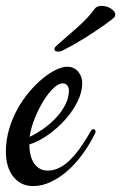

<svg xmlns="http://www.w3.org/2000/svg" viewBox="-54 -612 409 647"><path d="M266.1 -162.1Q248.5 -126 225.1 -93.8Q201.7 -61.5 174.6 -37.4Q147.5 -13.2 117.4 1Q87.4 15.1 57.1 15.1Q35.2 15.1 18.1 6.1Q1 -2.9 -10.7 -18.6Q-22.5 -34.2 -28.3 -55.2Q-34.2 -76.2 -34.2 -100.1Q-34.2 -139.6 -23.4 -176.3Q-12.7 -212.9 4.9 -244.6Q22.5 -276.4 44.9 -302.7Q67.4 -329.1 90.3 -347.9Q113.3 -366.7 135 -377Q156.7 -387.2 172.9 -387.2Q185.1 -387.2 194.6 -382.3Q204.1 -377.4 210.4 -369.4Q216.8 -361.3 220 -351.6Q223.1 -341.8 223.1 -332Q223.1 -302.2 207.5 -270.3Q191.9 -238.3 166.5 -209.7Q141.1 -181.2 109.4 -158.4Q77.6 -135.7 44.9 -125Q44.9 -106.9 48.6 -91.1Q52.2 -75.2 59.8 -63.2Q67.4 -51.3 79.1 -44.2Q90.8 -37.1 106.9 -37.1Q123 -37.1 139.6 -43.7Q156.2 -50.3 174.1 -65.7Q191.9 -81.1 210.9 -106.4Q230 -131.8 251 -168.9Q255.9 -176.8 259.8 -176.8Q263.2 -176.8 265.6 -174.8Q268.1 -172.9 268.1 -168.9Q268.1 -166 266.1 -162.1ZM157.2 -331.1Q143.1 -331.1 125.7 -314.5Q108.4 -297.9 92.3 -271.7Q76.2 -245.6 63.2 -213.6Q50.3 -181.6 45.9 -150.9Q69.8 -162.1 93.5 -179Q117.2 -195.8 136 -216.3Q154.8 -236.8 166.5 -260Q178.2 -283.2 178.2 -307.1Q178.2 -316.9 172.9 -324Q167.5 -331.1 157.2 -331.1ZM265.6 -583Q268.6 -587.4 274.7 -589.8Q280.8 -592.3 287.6 -592.3Q295.4 -592.3 303.7 -590.1Q312 -587.9 318.8 -583.7Q325.7 -579.6 330.1 -574.2Q334.5 -568.8 334.5 -563Q334.5 -558.6 331.5 -554.2Q329.6 -551.8 320.6 -544.7Q311.5 -537.6 297.6 -527.8Q283.7 -518.1 266.4 -506.3Q249 -494.6 230.5 -483.2Q211.9 -471.7 193.4 -461.2Q174.8 -450.7 159.2 -442.9Q153.3 -439.9 148.9 -439Q144.5 -438 141.6 -438Q135.3 -438 132.3 -440.4Q129.4 -442.9 129.4 -446.3Q129.4 -451.2 135.3 -457Q155.3 -475.1 173.3 -490.5Q191.4 -505.9 207.8 -520.5Q224.1 -535.2 238.5 -550.3Q252.9 -565.4 265.6 -583Z"/></svg>

Font: Mervale Script
Style: Regular
Weight: 400
Designer: Astigmatic (AOETI)
Foundry: Astigmatic (AOETI)
Version: Version 1.000